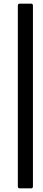

<svg xmlns="http://www.w3.org/2000/svg" viewBox="-20 -850 236 1055"><path d="M88 185Q78 185 78 174V-819Q78 -830 88 -830H151Q161 -830 161 -819V174Q161 185 151 185Z"/></svg>

Font: Sofia Sans Extra Condensed SemiBold
Style: Italic
Weight: 600
Italic angle: -9°
Designer: Botio Nikoltchev, Ani Petrova
Foundry: lettersoup
Version: Version 4.101